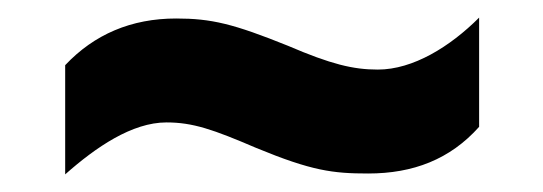

<svg xmlns="http://www.w3.org/2000/svg" viewBox="-20 -433 617 218"><path d="M54 -359V-235C89 -266 130 -294 169 -294C199 -294 222 -286 271 -265C334 -239 358 -236 398 -236C449 -236 491 -252 524 -289V-413C491 -380 449 -354 409 -354C381 -354 356 -360 307 -381C245 -406 220 -412 180 -412C129 -412 87 -394 54 -359Z"/></svg>

Font: Noto Sans Devanagari UI ExtraBold
Style: Regular
Weight: 800
Designer: Jelle Bosma - Monotype Design Team
Foundry: Monotype Imaging Inc.
Version: Version 2.003